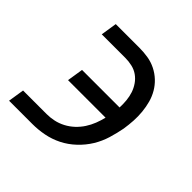

<svg xmlns="http://www.w3.org/2000/svg" viewBox="-142 -657 785 785"><g transform="rotate(45 250.0 -265.0)"><path d="M13 0 24 -70H160Q181 -70 202 -74.5Q223 -79 243 -89.5Q263 -100 279.5 -115.5Q296 -131 308 -149.5Q320 -168 328 -188.5Q336 -209 341 -230H124L135 -300H352Q353 -320 351 -340.5Q349 -361 343 -379Q337 -397 326 -413Q315 -429 299.5 -440Q284 -451 264.5 -455.5Q245 -460 225 -460H89L100 -530H236Q262 -530 286.5 -526Q311 -522 333 -511Q355 -500 372.5 -483.5Q390 -467 402 -446.5Q414 -426 420.5 -402.5Q427 -379 429.5 -353.5Q432 -328 430.5 -302.5Q429 -277 425 -251Q419 -219 409 -186Q399 -153 381 -123.5Q363 -94 336.5 -69Q310 -44 279 -28.5Q248 -13 214.5 -6.5Q181 0 148 0Z"/></g></svg>

Font: Iosevka Curly Slab Oblique
Style: Regular
Weight: 400
Italic angle: -9°
Monospace: yes
Designer: Belleve Invis
Foundry: Belleve Invis
Version: Version 11.1.0; ttfautohint (v1.8.3)